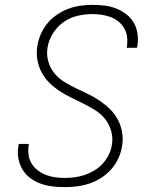

<svg xmlns="http://www.w3.org/2000/svg" viewBox="-20 -763 640 791"><path d="M248 8Q222 8 196.5 5Q171 2 147.5 -6.5Q124 -15 104.5 -29.5Q85 -44 72.5 -65Q60 -86 55.5 -111Q51 -136 56 -162Q56 -164 56.5 -166Q57 -168 57 -170H99Q99 -168 99 -166.5Q99 -165 98 -164Q95 -143 98 -123.5Q101 -104 111 -88Q121 -72 136.5 -60.5Q152 -49 170 -42Q188 -35 208 -32.5Q228 -30 248 -30Q269 -30 290 -33Q311 -36 331 -43Q351 -50 370 -61.5Q389 -73 404 -90Q419 -107 428.5 -126.5Q438 -146 441 -167Q446 -196 438 -223.5Q430 -251 413 -272.5Q396 -294 373 -308.5Q350 -323 325 -335.5Q300 -348 275 -360Q250 -372 227 -387Q204 -402 184.5 -421Q165 -440 152 -464Q139 -488 134 -516.5Q129 -545 134 -574Q138 -599 148.5 -623Q159 -647 176 -667.5Q193 -688 215.5 -703Q238 -718 262 -727Q286 -736 311 -739.5Q336 -743 361 -743Q386 -743 411 -740Q436 -737 458.5 -728Q481 -719 500 -704.5Q519 -690 531 -669.5Q543 -649 546.5 -624Q550 -599 546 -574Q545 -572 545 -570Q545 -568 544 -566H502Q502 -567 502.5 -568.5Q503 -570 503 -572Q506 -592 503.5 -611Q501 -630 492 -646Q483 -662 468.5 -674Q454 -686 436.5 -692.5Q419 -699 400 -702Q381 -705 361 -705Q331 -705 300 -698Q269 -691 242.5 -672.5Q216 -654 198.5 -626Q181 -598 176 -568Q171 -539 178.5 -511.5Q186 -484 203 -462.5Q220 -441 243.5 -426.5Q267 -412 292 -400Q317 -388 342 -376Q367 -364 390 -348.5Q413 -333 432.5 -314Q452 -295 465 -271Q478 -247 483 -218.5Q488 -190 483 -161Q479 -136 468 -111.5Q457 -87 439 -66.5Q421 -46 398 -31Q375 -16 350 -7.5Q325 1 299 4.5Q273 8 248 8Z"/></svg>

Font: Iosevka SS04 XLt Ex
Style: Italic
Weight: 200
Width: 7
Italic angle: -9°
Monospace: yes
Designer: Belleve Invis
Foundry: Belleve Invis
Version: Version 19.0.0; ttfautohint (v1.8.4)